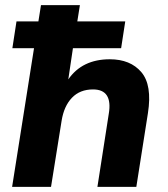

<svg xmlns="http://www.w3.org/2000/svg" viewBox="-20 -725 651 745"><path d="M27 0 112 -538H28L44 -642H129L139 -705H290L280 -642H466L450 -538H263L245 -417Q299 -495 406 -495Q486 -495 528.5 -445Q571 -395 554 -286L509 0H358L402 -283Q418 -378 341 -378Q290 -378 259 -345.5Q228 -313 219 -256L178 0Z"/></svg>

Font: Nunito Sans ExtraBold
Style: Italic
Weight: 800
Italic angle: -9°
Designer: Vernon Adams
Foundry: Vernon Adams
Version: Version 3.006; ttfautohint (v1.8.3)